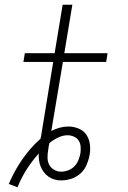

<svg xmlns="http://www.w3.org/2000/svg" viewBox="-20 -755 540 812"><path d="M54 37 17 23Q40 -31 73.5 -80Q107 -129 151 -168Q151 -168 151 -168Q151 -168 151 -168L152 -169Q152 -169 152 -169Q152 -169 152 -169Q152 -170 152 -170.5Q152 -171 152 -171V-174Q152 -174 152 -174.5Q152 -175 153 -175L205 -493H79L85 -530H211L245 -735H286L252 -530H435L429 -493H246L197 -201Q214 -210 232.5 -215Q251 -220 269 -220Q291 -220 312 -211.5Q333 -203 345 -185.5Q357 -168 360 -145.5Q363 -123 359 -100Q359 -100 359 -100Q359 -100 359 -100Q355 -78 346 -57Q337 -36 320 -21Q303 -6 281.5 1Q260 8 238 8Q224 8 210 4Q196 0 185 -8Q174 -16 165.5 -27Q157 -38 152 -50.5Q147 -63 145 -77.5Q143 -92 144 -106Q116 -75 93 -39Q70 -3 54 37ZM238 -29Q253 -29 268 -34.5Q283 -40 294 -51Q305 -62 311 -76.5Q317 -91 320 -106Q322 -120 321 -134.5Q320 -149 313 -160Q306 -171 293 -177Q280 -183 266 -183Q246 -183 226 -173.5Q206 -164 189 -150Q187 -143 186 -136Q185 -129 184 -122Q181 -106 181 -89.5Q181 -73 187.5 -59.5Q194 -46 208 -37.5Q222 -29 238 -29Z"/></svg>

Font: Iosevka Curly Slab XLtObl
Style: Regular
Weight: 200
Italic angle: -9°
Monospace: yes
Designer: Belleve Invis
Foundry: Belleve Invis
Version: Version 11.1.0; ttfautohint (v1.8.3)